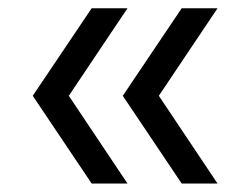

<svg xmlns="http://www.w3.org/2000/svg" viewBox="-20 -514 588 466"><path d="M202.5 -68.5 59.5 -281.5 202.5 -494H289.5L147 -281.5L289.5 -68.5ZM421 -68.5 278 -281.5 421 -494H508L365.5 -281.5L508 -68.5Z"/></svg>

Font: Encode Sans SC SemiExpanded
Style: Regular
Weight: 400
Width: 6
Designer: Multiple Designers
Foundry: Impallari Type
Version: Version 3.002